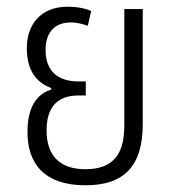

<svg xmlns="http://www.w3.org/2000/svg" viewBox="-20 -544 517 573"><path d="M235 9C348 9 406 -46 406 -173V-517H351V-168C351 -78 312 -39 235 -39C156 -39 119 -82 119 -155C119 -225 152 -259 214 -259H236V-301H214C168 -301 116 -319 116 -395C116 -449 145 -477 191 -477C211 -477 231 -471 242 -467L252 -511C236 -519 209 -524 182 -524C100 -524 60 -469 60 -400C60 -320 102 -293 133 -281V-277C100 -266 62 -238 62 -150C62 -55 113 9 235 9Z"/></svg>

Font: Noto Sans Thai UI Condensed Light
Style: Regular
Weight: 300
Width: 3
Designer: Monotype Design Team
Foundry: Monotype Imaging Inc.
Version: Version 1.901